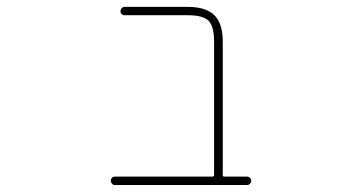

<svg xmlns="http://www.w3.org/2000/svg" viewBox="-20 -564 1040 561"><path d="M315.4 -23.4Q310.5 -23.4 307.1 -27.3Q303.7 -31.2 303.7 -36.1Q303.7 -41 307.1 -44.4Q310.5 -47.9 315.4 -47.9H600.6Q605.5 -47.9 605.5 -52.7V-442.4Q605.5 -486.3 589.8 -502.9Q574.2 -519.5 528.3 -519.5H343.8Q338.9 -519.5 335.4 -522.9Q332 -526.4 332 -531.2Q332 -536.1 335.4 -540Q338.9 -543.9 343.8 -543.9H528.3Q582 -543.9 606.4 -519.5Q630.9 -495.1 630.9 -442.4V-52.7Q630.9 -47.9 634.8 -47.9H702.1Q707 -47.9 710.4 -44.4Q713.9 -41 713.9 -36.1Q713.9 -31.2 710.4 -27.3Q707 -23.4 702.1 -23.4Z"/></svg>

Font: Rounded Mgen+ 1m thin
Style: Regular
Weight: 100
Designer: [Source Han Sans]
Ryoko NISHIZUKA  (kana & ideographs); Paul D. Hunt (Latin, Greek & Cyrillic); Wenlong ZHANG  (bopomofo
Version: Version 1.059.20150602